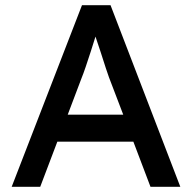

<svg xmlns="http://www.w3.org/2000/svg" viewBox="-20 -720 740 740"><path d="M25 0 296 -700H406L675 0H560L494 -174H201L135 0ZM294 -418 241 -278H455L400 -422Q397 -429 388 -457Q379 -485 368 -519Q357 -553 348 -579Q340 -553 330 -522Q320 -491 310.5 -463Q301 -435 294 -418Z"/></svg>

Font: Readex Pro
Style: Regular
Weight: 400
Designer: Bonnie Shaver-Troup, Thomas Jockin
Foundry: Lexend
Version: Version 1.204; ttfautohint (v1.8.4.7-5d5b)